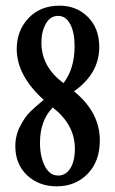

<svg xmlns="http://www.w3.org/2000/svg" viewBox="-20 -641 406 677"><path d="M180 16Q117 16 75.5 -23Q34 -62 34 -126Q34 -163 51 -196Q68 -229 85.5 -246Q103 -263 134 -289Q39 -375 39 -468Q39 -533 80.5 -577Q122 -621 190 -621Q250 -621 290 -581Q330 -541 330 -475Q330 -382 241 -319Q332 -245 332 -146Q332 -72 289 -28Q246 16 180 16ZM204 -348Q243 -399 243 -478Q243 -527 227.5 -556Q212 -585 185 -585Q157 -585 141.5 -557Q126 -529 126 -491Q126 -405 204 -348ZM185 -22Q212 -22 228 -47.5Q244 -73 244 -117Q244 -201 166 -262Q121 -216 121 -138Q121 -89 138 -55.5Q155 -22 185 -22Z"/></svg>

Font: Junicode Cond Medium
Style: Regular
Weight: 500
Width: 3
Designer: Peter S. Baker
Version: Version 2.201